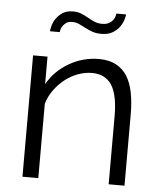

<svg xmlns="http://www.w3.org/2000/svg" viewBox="-52 -776 688 821"><g transform="rotate(5 291.5 -365.0)"><path d="M513 0H445V-291Q445 -384 417.5 -426Q390 -468 333 -468Q303 -468 273 -457Q243 -446 217.5 -426Q192 -406 172 -378.5Q152 -351 143 -319V0H75V-521H137V-403Q169 -460 228.5 -495Q288 -530 358 -530Q401 -530 431 -514Q461 -498 479 -469Q497 -440 505 -398Q513 -356 513 -305ZM358 -638Q335 -638 318.5 -644Q302 -650 287.5 -657.5Q273 -665 259.5 -671.5Q246 -678 230 -678Q213 -678 203.5 -671Q194 -664 188.5 -655.5Q183 -647 181.5 -639.5Q180 -632 180 -630H138Q138 -635 141.5 -650.5Q145 -666 155 -682Q165 -698 183 -710.5Q201 -723 229 -723Q250 -723 265.5 -716.5Q281 -710 295 -702Q309 -694 323.5 -687.5Q338 -681 357 -681Q376 -681 387.5 -688Q399 -695 405 -704Q411 -713 412.5 -720.5Q414 -728 414 -730H456Q456 -725 452 -710Q448 -695 437.5 -679Q427 -663 407.5 -650.5Q388 -638 358 -638Z"/></g></svg>

Font: Oxford Sans
Style: Regular
Weight: 400
Designer: Matt McInerney, Pablo Impallari, Rodrigo Fuenzalida
Foundry: Matt McInerney, Pablo Impallari, Rodrigo Fuenzalida
Version: Version 3.000g; ttfautohint (v1.5) -l 8 -r 28 -G 28 -x 14 -D